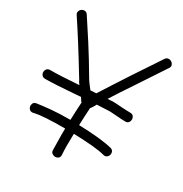

<svg xmlns="http://www.w3.org/2000/svg" viewBox="-168 -844 937 983"><g transform="rotate(30 300.0 -352.5)"><path d="M573 -676 466 -514Q440 -475 418.5 -442.5Q397 -410 379 -381Q389 -382 396.5 -382Q404 -382 409 -383Q429 -383 464 -380Q481 -379 494 -378.5Q507 -378 515 -378Q528 -378 534 -370Q540 -362 540 -352Q540 -342 534 -334Q528 -326 515 -326Q497 -326 461 -329Q444 -330 431.5 -331Q419 -332 411 -331L346 -328Q342 -321 338.5 -314.5Q335 -308 331 -303Q330 -299 325 -296Q323 -268 322 -242Q321 -216 320 -192Q386 -190 435 -185Q484 -180 516 -172Q529 -169 533 -159.5Q537 -150 534.5 -140.5Q532 -131 524 -125Q516 -119 504 -122Q475 -130 428.5 -134Q382 -138 319 -140Q318 -103 318 -72.5Q318 -42 320 -16Q321 -3 313 3.5Q305 10 295 10Q285 10 276.5 4Q268 -2 268 -14Q268 -40 267 -72Q266 -104 267 -141Q204 -141 159 -138.5Q114 -136 86 -129Q73 -126 65 -132.5Q57 -139 55 -148.5Q53 -158 57.5 -167.5Q62 -177 74 -179Q106 -184 154 -188.5Q202 -193 268 -193Q269 -218 270 -244Q271 -270 273 -299Q269 -300 266 -307L256 -322L233 -320Q170 -315 125 -312.5Q80 -310 51 -310Q38 -310 31.5 -318Q25 -326 25 -336Q25 -346 31.5 -354Q38 -362 51 -362Q82 -362 123.5 -364Q165 -366 219 -370Q209 -382 205 -392Q148 -486 104 -555.5Q60 -625 28 -673Q21 -683 24 -693Q27 -703 35 -708.5Q43 -714 53 -713.5Q63 -713 70 -703Q102 -655 147 -585Q192 -515 249 -418Q253 -411 260.5 -401.5Q268 -392 278 -379L281 -375L315 -377Q335 -409 362 -450.5Q389 -492 424 -546L529 -704Q536 -714 546 -715Q556 -716 564.5 -710.5Q573 -705 576.5 -695.5Q580 -686 573 -676Z"/></g></svg>

Font: Wynona
Style: Regular
Weight: 400
Italic angle: -12°
Designer: Kanati
Foundry: Kanati and Michael Everson
Version: Version 2.000